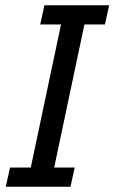

<svg xmlns="http://www.w3.org/2000/svg" viewBox="-20 -710 435 730"><path d="M2 0 18 -73H97L212 -617H133L149 -690H395L379 -617H301L186 -73H264L248 0Z"/></svg>

Font: Radio Canada Condensed
Style: Italic
Weight: 400
Width: 3
Italic angle: -12°
Designer: Charles Daoud, Etienne Aubert Bonn, Alexandre Saumier Demers, Jacques Le Bailly
Foundry: Radio-Canada
Version: Version 2.104; ttfautohint (v1.8.4.7-5d5b);gftools[0.9.28.de